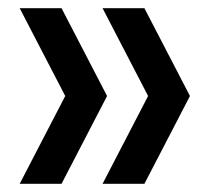

<svg xmlns="http://www.w3.org/2000/svg" viewBox="-20 -516 532 468"><path d="M28 -68 139 -282 28 -496H130L241 -282L130 -68ZM230 -68 341 -282 230 -496H332L443 -282L332 -68Z"/></svg>

Font: Encode Sans Semi Condensed Medium
Style: Regular
Weight: 500
Width: 4
Designer: Multiple Designers
Foundry: Impallari Type
Version: Version 2.000